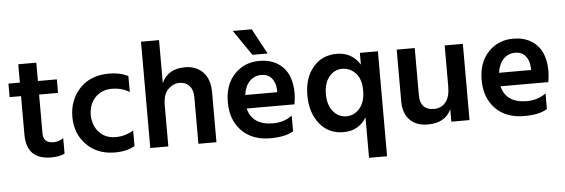

<svg xmlns="http://www.w3.org/2000/svg" viewBox="-55 -903 3740 1272"><g transform="rotate(-5 1815.5 -267.0)"><path d="M255 5Q91 5 91 -161V-417H15V-507H91V-629H211V-507H337V-417H211V-159Q211 -127 228 -110.5Q245 -94 279 -94Q313 -94 345 -115V-12Q310 5 255 5Z M679 9Q562 9 489.5 -65Q417 -139 417.5 -251Q418 -363 489.5 -439Q561 -515 685 -515Q759 -515 811 -487V-381Q761 -413 694 -413Q627 -413 584 -369Q541 -325 540 -252Q542 -180 583.5 -136Q625 -92 691.5 -92Q758 -92 811 -126V-22Q758 9 679 9Z M1354 0H1234V-311Q1234 -359 1209.5 -386Q1185 -413 1144 -413Q1103 -413 1068.5 -380Q1034 -347 1034 -272V0H914V-707H1034V-421Q1075 -513 1189 -513Q1263 -513 1308.5 -466.5Q1354 -420 1354 -332Z M1743 -556H1642L1526 -725H1652ZM1571 -295H1784V-310Q1782 -359 1757.5 -388.5Q1733 -418 1688 -418Q1643 -418 1611.5 -386.5Q1580 -355 1571 -295ZM1713 5Q1592 5 1522 -67Q1452 -139 1452 -256.5Q1452 -374 1518 -443Q1584 -512 1683 -512Q1782 -512 1840 -452Q1898 -392 1898 -277Q1898 -249 1891 -205H1573Q1586 -150 1627.5 -121Q1669 -92 1740 -92Q1811 -92 1866 -132V-28Q1813 5 1713 5Z M2472 191H2352V-78Q2300 7 2199.5 7Q2099 7 2040 -67.5Q1981 -142 1981 -257Q1981 -372 2040.5 -443Q2100 -514 2199 -514Q2298 -514 2352 -429V-507H2472ZM2139 -369.5Q2104 -327 2104 -254Q2104 -181 2139.5 -138.5Q2175 -96 2227 -96Q2279 -96 2315.5 -138Q2352 -180 2352 -257Q2352 -334 2314.5 -373Q2277 -412 2225.5 -412Q2174 -412 2139 -369.5Z M3037 0H2916V-83Q2876 5 2760 5Q2683 5 2640 -39Q2597 -83 2597 -164V-507H2717V-192Q2717 -144 2740.5 -119Q2764 -94 2810.5 -94Q2857 -94 2886.5 -129Q2916 -164 2916 -235V-507H3037Z M3259 -295H3472V-310Q3470 -359 3445.5 -388.5Q3421 -418 3376 -418Q3331 -418 3299.5 -386.5Q3268 -355 3259 -295ZM3401 5Q3280 5 3210 -67Q3140 -139 3140 -256.5Q3140 -374 3206 -443Q3272 -512 3371 -512Q3470 -512 3528 -452Q3586 -392 3586 -277Q3586 -249 3579 -205H3261Q3274 -150 3315.5 -121Q3357 -92 3428 -92Q3499 -92 3554 -132V-28Q3501 5 3401 5Z"/></g></svg>

Font: Hind Mysuru SemiBold
Style: Regular
Weight: 600
Designer: Manushi Parikh, Hitesh Malaviya
Foundry: Indian Type Foundry
Version: Version 0.703;PS 1.0;hotconv 1.0.86;makeotf.lib2.5.63406